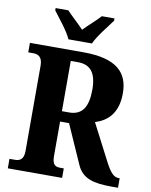

<svg xmlns="http://www.w3.org/2000/svg" viewBox="-99 -1003 846 1076"><g transform="rotate(10 324.0 -465.5)"><path d="M230 -771H364C383 -816 437 -880 464 -918V-931H392C371 -907 323 -865 296 -837C270 -865 223 -907 201 -931H129V-918C157 -880 211 -816 230 -771ZM21 0H330V-54H311C283 -54 264 -61 264 -113V-309H315L412 -90C444 -15 510 0 612 0H648V-54H642C612 -54 591 -80 561 -139L457 -340C525 -361 583 -411 583 -525C583 -644 515 -714 325 -714H21V-660H51C72 -660 102 -652 102 -600V-113C102 -61 76 -54 51 -54H21ZM305 -368H264V-654H305C376 -654 411 -612 411 -516C411 -419 380 -368 305 -368Z"/></g></svg>

Font: Noto Serif Myanmar Condensed ExtraBold
Style: Regular
Weight: 800
Width: 3
Designer: Ben Mitchell and the Monotype Design Team
Foundry: Monotype Imaging Inc.
Version: Version 2.106